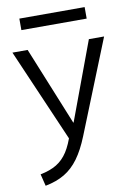

<svg xmlns="http://www.w3.org/2000/svg" viewBox="-100 -760 734 1052"><g transform="rotate(-10 267.5 -233.5)"><path d="M50.3 163.6Q104.3 152.9 140.8 130.8Q177.3 108.6 202.7 69.1Q228 29.6 247 -31.7L250.7 26.7L14 -520H98.7L275.7 -84.7H277.7L439.3 -520H524L315.7 -1Q287 70.7 252.7 117.7Q218.4 164.7 173.7 191.3Q129 218 66.7 230ZM83.7 -633V-697H447V-633Z"/></g></svg>

Font: M PLUS 2 Thin
Style: Regular
Weight: 100
Designer: Coji Morishita
Foundry: UNDERFOREST DESIGN
Version: Version 1.001